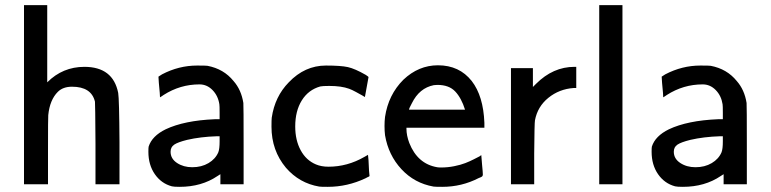

<svg xmlns="http://www.w3.org/2000/svg" viewBox="-20 -714 2988 744"><path d="M163 -395Q223 -455 307 -455Q418 -455 438 -354Q442 -331 443 -164V0H350V-157Q349 -315 348 -320Q334 -378 259 -378Q224 -378 204 -358Q173 -327 167 -268Q166 -261 166 -129V0H73V-694H163Z M608 -426Q673 -460 744 -460Q778 -460 784 -459Q847 -447 885 -400Q915 -366 923 -315Q924 -306 924 -152V0H834V-39L823 -32Q761 10 676 10Q654 10 646 8Q605 -3 580 -39Q555 -75 555 -126Q555 -142 556 -146Q569 -187 622 -213Q694 -247 812 -252H831V-277Q831 -305 830 -310Q825 -343 803.5 -365Q782 -387 753 -387Q678 -387 614 -346Q611 -344 607.5 -341.5Q604 -339 602 -338L600 -337L599 -355Q597 -373 595.5 -393Q594 -413 594 -417ZM641 -126Q641 -99 666 -82.5Q691 -66 725 -66Q761 -66 788 -82Q815 -98 826 -124Q831 -137 831 -166V-186H820Q757 -184 705 -172Q669 -163 655 -153.5Q641 -144 641 -126Z M1099 -395Q1161 -460 1243 -460Q1301 -460 1328 -454Q1355 -448 1397 -424Q1408 -417 1408 -415L1394 -338L1384 -344Q1375 -349 1359.5 -357.5Q1344 -366 1333 -370Q1303 -381 1256 -381Q1230 -381 1221 -379Q1175 -366 1149.5 -325Q1124 -284 1124 -224Q1124 -171 1145 -132Q1166 -93 1204 -77Q1225 -68 1253 -68Q1326 -68 1392 -106L1406 -114L1408 -93Q1409 -72 1410 -52L1412 -32L1410 -30Q1408 -29 1403.5 -27Q1399 -25 1396 -23Q1326 10 1250 10Q1223 10 1217 9Q1140 -4 1088 -64Q1032 -131 1032 -223Q1032 -250 1033 -258Q1045 -340 1099 -395Z M1845 -113Q1845 -106 1848 -76Q1851 -46 1851 -38Q1851 -35 1850 -33Q1849 -31 1848 -30Q1847 -29 1842.5 -27Q1838 -25 1835 -24Q1769 10 1694 10Q1667 10 1660 9Q1586 -4 1535.5 -58.5Q1485 -113 1472 -190Q1470 -206 1470 -226Q1470 -245 1472 -261Q1485 -347 1543 -405Q1602 -461 1677 -461Q1760 -461 1808 -400Q1853 -342 1857 -238V-219H1555V-215Q1555 -189 1566 -160Q1598 -79 1674 -66Q1678 -65 1690 -65Q1715 -65 1740 -70Q1765 -75 1783 -82Q1801 -89 1815.5 -96.5Q1830 -104 1838 -108ZM1782 -289Q1768 -334 1744 -359.5Q1720 -385 1675 -385Q1672 -385 1667.5 -384.5Q1663 -384 1661 -384Q1605 -373 1576 -314Q1565 -294 1565 -289Z M2057 -389Q2123 -455 2206 -455H2213V-373H2203Q2147 -369 2105 -335Q2063 -301 2053 -248Q2051 -239 2050 -119V0H1960V-450H2045V-377Z M2302 0V-694H2392V0Z M2558 -426Q2623 -460 2694 -460Q2728 -460 2734 -459Q2797 -447 2835 -400Q2865 -366 2873 -315Q2874 -306 2874 -152V0H2784V-39L2773 -32Q2711 10 2626 10Q2604 10 2596 8Q2555 -3 2530 -39Q2505 -75 2505 -126Q2505 -142 2506 -146Q2519 -187 2572 -213Q2644 -247 2762 -252H2781V-277Q2781 -305 2780 -310Q2775 -343 2753.5 -365Q2732 -387 2703 -387Q2628 -387 2564 -346Q2561 -344 2557.5 -341.5Q2554 -339 2552 -338L2550 -337L2549 -355Q2547 -373 2545.5 -393Q2544 -413 2544 -417ZM2591 -126Q2591 -99 2616 -82.5Q2641 -66 2675 -66Q2711 -66 2738 -82Q2765 -98 2776 -124Q2781 -137 2781 -166V-186H2770Q2707 -184 2655 -172Q2619 -163 2605 -153.5Q2591 -144 2591 -126Z"/></svg>

Font: MathJax_SansSerif
Style: Regular
Weight: 400
Version: Version 1.1